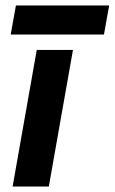

<svg xmlns="http://www.w3.org/2000/svg" viewBox="-20 -680 418 700"><path d="M114 -498H246L158 0H26ZM38 -660H378L359 -554H19Z"/></svg>

Font: Chakra Petch
Style: Bold Italic
Weight: 700
Italic angle: -10°
Designer: Katatrad Aksorn Co.,Ltd.
Foundry: Cadson Demak Co.,Ltd.
Version: Version 1.000; ttfautohint (v1.6)